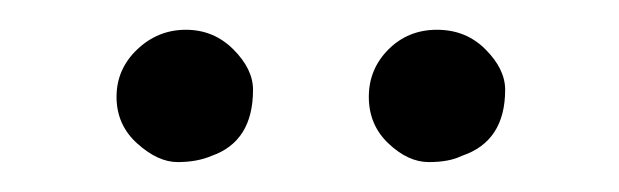

<svg xmlns="http://www.w3.org/2000/svg" viewBox="-20 -570 416 129"><path d="M319.4 -509.7Q319.4 -475 290.3 -465.3Q281.9 -461.1 268.1 -461.1Q254.2 -461.1 241 -473.6Q227.8 -486.1 227.8 -504.9Q227.8 -523.6 241 -536.8Q254.2 -550 273.6 -550Q293.1 -550 306.2 -536.8Q319.4 -523.6 319.4 -509.7ZM150 -509.7Q150 -475 122.2 -465.3Q112.5 -461.1 99.3 -461.1Q86.1 -461.1 72.2 -473.6Q58.3 -486.1 58.3 -504.9Q58.3 -523.6 72.2 -536.8Q86.1 -550 104.9 -550Q123.6 -550 136.8 -536.8Q150 -523.6 150 -509.7Z"/></svg>

Font: Sree Krushnadevaraya
Style: Regular
Weight: 400
Designer: Purushoth Kumar Guthula
Foundry: Andhrapradesh Society for Knowledge Networks
Version: Version 1.0.5; ttfautohint (v1.2.42-39fb)